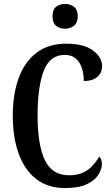

<svg xmlns="http://www.w3.org/2000/svg" viewBox="-20 -946 571 976"><path d="M311 10Q223 10 164 -36Q105 -82 75 -164.5Q45 -247 45 -358Q45 -468 75.5 -550.5Q106 -633 166.5 -678.5Q227 -724 317 -724Q406 -724 452.5 -689.5Q499 -655 499 -609Q499 -576 474.5 -555Q450 -534 406 -534Q406 -567 397 -597.5Q388 -628 366.5 -647.5Q345 -667 309 -667Q233 -667 202 -585Q171 -503 171 -358Q171 -210 208 -132.5Q245 -55 331 -55Q373 -55 402 -68.5Q431 -82 450.5 -104Q470 -126 485 -150Q491 -144 494.5 -133.5Q498 -123 498 -112Q498 -87 480.5 -58.5Q463 -30 422 -10Q381 10 311 10ZM311 -800Q283 -800 265 -815Q247 -830 247 -863Q247 -897 265 -911.5Q283 -926 311 -926Q337 -926 356 -911.5Q375 -897 375 -863Q375 -830 356 -815Q337 -800 311 -800Z"/></svg>

Font: Noto Serif Thai ExtraCondensed SemiBold
Style: Regular
Weight: 600
Width: 2
Designer: Monotype Design Team
Foundry: Monotype Imaging Inc.
Version: Version 2.001; ttfautohint (v1.8.4.7-5d5b)